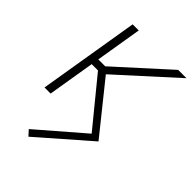

<svg xmlns="http://www.w3.org/2000/svg" viewBox="-228 -645 980 980"><g transform="rotate(45 262.0 -155.0)"><path d="M165 235.8 138.7 207 382.3 -3.4 173.8 -258.3 206.5 -284.7 435.1 0ZM45.4 0 135.7 -545.9H179.7L89.4 0ZM110.8 -254.4 117.7 -295.4H188L464.4 -545.9H524.4L203.1 -254.4Z"/></g></svg>

Font: Inter ExtraLight
Style: Italic
Weight: 250
Italic angle: -9.3988°
Designer: Rasmus Andersson
Foundry: rsms
Version: Version 4.001;git-66647c0bb